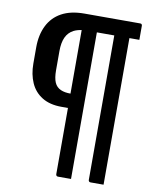

<svg xmlns="http://www.w3.org/2000/svg" viewBox="-92 -769 785 988"><g transform="rotate(10 300.0 -275.0)"><path d="M348 -616V150H280Q275 150 272 147Q269 144 269 139V-207H235Q174 -207 133.5 -232Q93 -257 73.5 -301Q54 -345 54 -401V-486Q54 -551 78 -599.5Q102 -648 149.5 -674Q197 -700 268 -700H559Q561 -700 563.5 -699.5Q566 -699 567 -697Q569 -696 569.5 -693.5Q570 -691 570 -689V-616H518V150H450Q445 150 442 147Q439 144 439 139V-616ZM269 -282V-614Q246 -611 228 -602Q201 -588 188 -560Q175 -532 175 -488V-387Q175 -347 185 -324Q195 -301 218 -291Q238 -282 269 -282Z"/></g></svg>

Font: Code D OnePiece
Style: Regular
Weight: 400
Version: Version 1.085; ttfautohint (v1.8.4.7-5d5b);Nerd Fonts 3.0.2